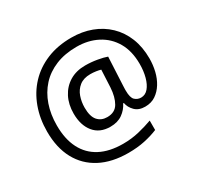

<svg xmlns="http://www.w3.org/2000/svg" viewBox="-168 -912 1235 1200"><g transform="rotate(-30 449.5 -312.5)"><path d="M841 -357Q841 -311 830.5 -267Q820 -223 798 -187.5Q776 -152 744 -130.5Q712 -109 668 -109Q622 -109 595.5 -135.5Q569 -162 563 -196H558Q540 -159 505 -134Q470 -109 417 -109Q341 -109 299.5 -160Q258 -211 258 -295Q258 -361 284 -411.5Q310 -462 357.5 -491Q405 -520 470 -520Q514 -520 556.5 -512.5Q599 -505 623 -496L613 -293Q612 -275 612 -267.5Q612 -260 612 -257Q612 -205 630.5 -188Q649 -171 674 -171Q705 -171 726.5 -196.5Q748 -222 759.5 -264.5Q771 -307 771 -358Q771 -451 733.5 -515.5Q696 -580 630.5 -614Q565 -648 482 -648Q397 -648 331 -621Q265 -594 220.5 -545Q176 -496 153 -429.5Q130 -363 130 -283Q130 -185 165 -116.5Q200 -48 267.5 -12.5Q335 23 433 23Q494 23 549.5 9.5Q605 -4 648 -20V48Q605 66 551.5 77.5Q498 89 433 89Q315 89 231 45Q147 1 102.5 -81.5Q58 -164 58 -280Q58 -373 87 -452.5Q116 -532 171 -590.5Q226 -649 304.5 -681.5Q383 -714 482 -714Q560 -714 625.5 -689.5Q691 -665 739.5 -618.5Q788 -572 814.5 -506Q841 -440 841 -357ZM336 -293Q336 -229 361.5 -200Q387 -171 430 -171Q486 -171 510.5 -213Q535 -255 539 -322L545 -447Q532 -451 512 -454Q492 -457 471 -457Q422 -457 392 -433Q362 -409 349 -371.5Q336 -334 336 -293Z"/></g></svg>

Font: gurmukhi25
Style: Book
Weight: 400
Designer: Jelle Bosma - Monotype Design Team
Foundry: Monotype Imaging Inc.
Version: Version 2.003